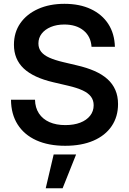

<svg xmlns="http://www.w3.org/2000/svg" viewBox="-20 -759 682 1015"><path d="M324.7 11.7Q236.3 11.7 172.1 -17.3Q107.9 -46.4 73.2 -101.1Q38.6 -155.8 38.1 -231.9H165Q166 -189.5 185.8 -159.4Q205.6 -129.4 241.2 -113.5Q276.9 -97.7 325.2 -97.7Q370.6 -97.7 404.1 -110.6Q437.5 -123.5 456.3 -147.2Q475.1 -170.9 475.1 -202.6Q475.1 -229 460.9 -248Q446.8 -267.1 417 -281Q387.2 -294.9 340.8 -305.7L261.7 -324.2Q156.7 -348.6 105.2 -397.2Q53.7 -445.8 53.7 -522.5Q53.7 -587.9 87.4 -636.2Q121.1 -684.6 181.4 -711.7Q241.7 -738.8 320.8 -738.8Q401.4 -738.8 460.4 -710.9Q519.5 -683.1 552.5 -632.3Q585.4 -581.5 587.4 -511.7H463.9Q460 -566.9 421.4 -598.1Q382.8 -629.4 319.8 -629.4Q279.8 -629.4 248.8 -616.5Q217.8 -603.5 200.4 -581.1Q183.1 -558.6 183.1 -529.3Q183.1 -503.4 197.8 -485.1Q212.4 -466.8 241.5 -453.9Q270.5 -440.9 314 -430.7L386.2 -413.6Q439.5 -401.4 480 -383.5Q520.5 -365.7 548.1 -340.8Q575.7 -315.9 589.8 -283.2Q604 -250.5 604 -209Q604 -142.1 570.3 -92.3Q536.6 -42.5 473.9 -15.4Q411.1 11.7 324.7 11.7ZM221.7 236.3 263.7 57.6H382.3L311 236.3Z"/></svg>

Font: Inter 28pt SemiBold
Style: Regular
Weight: 600
Designer: Rasmus Andersson
Foundry: rsms
Version: Version 4.001;git-66647c0bb